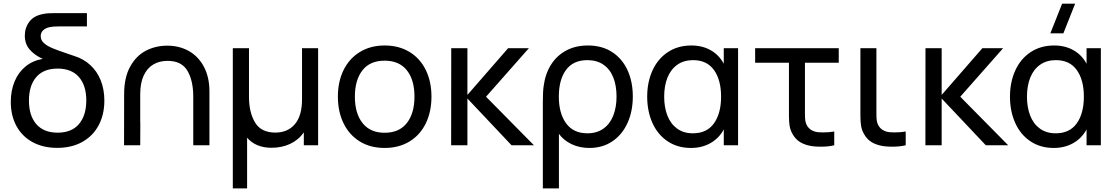

<svg xmlns="http://www.w3.org/2000/svg" viewBox="-20 -808 6214 1068"><path d="M560.5 -248.5Q560.5 -171 528.8 -111.2Q497 -51.5 437.8 -18.5Q378.5 14.5 298.5 14.5Q220 14.5 161.5 -17.2Q103 -49 71.5 -107Q40 -165 40 -241.5Q40 -303.5 61 -354.5Q82 -405.5 122 -438.2Q162 -471 217.5 -480.5Q171.5 -501.5 144.8 -532.8Q118 -564 118 -610Q118 -654 143.8 -688Q169.5 -722 224.5 -731Q238 -733.5 251 -734.2Q264 -735 285.5 -735H463.5V-661H305.5Q272 -661 253.5 -656.5Q231.5 -651 219 -638.5Q206.5 -626 206.5 -606.5Q206.5 -584.5 224.2 -568.5Q242 -552.5 270.5 -540.5Q299 -528.5 352.5 -510.5Q358.5 -508.5 390.5 -497.5Q444 -481.5 482.2 -446.2Q520.5 -411 540.5 -360.5Q560.5 -310 560.5 -248.5ZM460 -249.5Q460 -332.5 419 -379.5Q378 -426.5 300.5 -426.5Q222 -426.5 181.5 -379Q141 -331.5 141 -248.5Q141 -164.5 182.2 -117.2Q223.5 -70 300.5 -70Q378.5 -70 419.2 -118Q460 -166 460 -249.5Z M1145 -298.5V0H1055V-270.5Q1055 -358.5 1022.8 -414Q990.5 -469.5 912 -469.5Q866.5 -469.5 832.2 -449Q798 -428.5 779 -387Q760 -345.5 760 -284.5V-133.5L760.5 -115.5L760 0H670L670.5 -284.5Q670.5 -376.5 703.8 -437Q737 -497.5 791.2 -525.8Q845.5 -554 910.5 -554Q977.5 -554 1030.8 -524Q1084 -494 1114.5 -436.2Q1145 -378.5 1145 -298.5Z M1275 240V-540H1365V-269.5Q1365 -182.5 1398.8 -126.5Q1432.5 -70.5 1511.5 -70.5Q1580.5 -70.5 1620.2 -117.2Q1660 -164 1660 -255.5V-540H1749.5V0H1670V-71.5Q1640.5 -29.5 1594.2 -7.8Q1548 14 1490 14Q1446.5 14 1412.2 -0.2Q1378 -14.5 1354.5 -42V240Z M1859.5 -270.5Q1859.5 -354.5 1891.5 -419Q1923.5 -483.5 1982.5 -519.2Q2041.5 -555 2119.5 -555Q2199 -555 2258 -519Q2317 -483 2348.5 -418.5Q2380 -354 2380 -270.5Q2380 -186 2348.2 -121.2Q2316.5 -56.5 2257.5 -20.8Q2198.5 15 2119.5 15Q2040 15 1981.2 -21.2Q1922.5 -57.5 1891 -122.2Q1859.5 -187 1859.5 -270.5ZM2285.5 -270.5Q2285.5 -364 2243 -417.2Q2200.5 -470.5 2119.5 -470.5Q2037.5 -470.5 1995.8 -416.5Q1954 -362.5 1954 -270.5Q1954 -177 1996.8 -123.2Q2039.5 -69.5 2119.5 -69.5Q2201 -69.5 2243.2 -123.8Q2285.5 -178 2285.5 -270.5Z M2580 0H2489.5L2490 -540H2580V-280L2806.5 -540H2922L2683.5 -270L2950 0H2825.5L2580 -260Z M2999.5 -235.5Q2999.5 -299.5 3004 -328.5Q3012.5 -395.5 3044 -446.5Q3075.5 -497.5 3128 -526.2Q3180.5 -555 3250 -555Q3329 -555 3385.2 -518.2Q3441.5 -481.5 3470.8 -417.2Q3500 -353 3500 -271.5Q3500 -189.5 3470.8 -124.5Q3441.5 -59.5 3386.8 -22.2Q3332 15 3258 15Q3203.5 15 3159.2 -6.2Q3115 -27.5 3089 -63.5V240H2999.5ZM3409.5 -271Q3409.5 -331.5 3391.5 -377Q3373.5 -422.5 3337 -448Q3300.5 -473.5 3247.5 -473.5Q3168.5 -473.5 3128.5 -419Q3088.5 -364.5 3088.5 -271Q3088.5 -177.5 3129 -122Q3169.5 -66.5 3247.5 -66.5Q3300 -66.5 3336.5 -92.5Q3373 -118.5 3391.2 -164.8Q3409.5 -211 3409.5 -271Z M4006 -540H4085.5V0H4006V-88Q3979.5 -39 3932 -12Q3884.5 15 3823.5 15Q3749 15 3693.8 -22Q3638.5 -59 3609.2 -124Q3580 -189 3580 -270Q3580 -351.5 3609.5 -416.2Q3639 -481 3694.8 -518Q3750.5 -555 3826 -555Q3887 -555 3933.5 -528.5Q3980 -502 4006 -453.5ZM3991 -270.5Q3991 -363.5 3951.5 -418.5Q3912 -473.5 3835.5 -473.5Q3784 -473.5 3747.8 -448Q3711.5 -422.5 3693 -376.8Q3674.5 -331 3674.5 -270Q3674.5 -211.5 3692.2 -165.5Q3710 -119.5 3746 -93Q3782 -66.5 3834.5 -66.5Q3912 -66.5 3951.5 -122Q3991 -177.5 3991 -270.5Z M4388 -63.5Q4376 -85 4372.2 -108Q4368.5 -131 4368.5 -165V-204V-459H4180.5V-540H4645.5V-459H4457.5V-208V-175Q4457.5 -151.5 4459.5 -137.2Q4461.5 -123 4468.5 -110.5Q4487 -77.5 4531.5 -72.5Q4540.5 -71.5 4559.5 -71.5Q4593.5 -71.5 4620.5 -76.5V0Q4589 8 4545 8Q4514.5 8 4494 4.5Q4459 -1 4432.2 -16.5Q4405.5 -32 4388 -63.5Z M4785.5 -63.5Q4773.5 -85 4769.8 -108Q4766 -131 4766 -165V-204V-540H4855V-208V-175Q4855 -151.5 4857 -137.2Q4859 -123 4866 -110.5Q4884.5 -77.5 4929 -72.5Q4938 -71.5 4957 -71.5Q4991 -71.5 5018 -76.5V0Q4986.5 8 4942.5 8Q4912 8 4891.5 4.5Q4856.5 -1 4829.8 -16.5Q4803 -32 4785.5 -63.5Z M5218 0H5127.5L5128 -540H5218V-280L5444.5 -540H5560L5321.5 -270L5588 0H5463.5L5218 -260Z M5888 -787.5H5960.5L5895 -622.5H5822.5ZM6024 -540H6103.5V0H6024V-88Q5997.5 -39 5950 -12Q5902.5 15 5841.5 15Q5767 15 5711.8 -22Q5656.5 -59 5627.2 -124Q5598 -189 5598 -270Q5598 -351.5 5627.5 -416.2Q5657 -481 5712.8 -518Q5768.5 -555 5844 -555Q5905 -555 5951.5 -528.5Q5998 -502 6024 -453.5ZM6009 -270.5Q6009 -363.5 5969.5 -418.5Q5930 -473.5 5853.5 -473.5Q5802 -473.5 5765.8 -448Q5729.5 -422.5 5711 -376.8Q5692.5 -331 5692.5 -270Q5692.5 -211.5 5710.2 -165.5Q5728 -119.5 5764 -93Q5800 -66.5 5852.5 -66.5Q5930 -66.5 5969.5 -122Q6009 -177.5 6009 -270.5Z"/></svg>

Font: CCSD_manrope Medium
Style: Regular
Weight: 500
Designer: Mikhail Sharanda
Foundry: Mikhail Sharanda
Version: Version 4.503